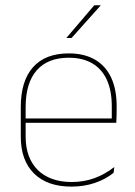

<svg xmlns="http://www.w3.org/2000/svg" viewBox="-20 -700 515 730"><path d="M251.5 9.5Q160 9.5 109.5 -40.2Q59 -90 59 -180.5V-292.5Q59 -392.5 105.8 -444.8Q152.5 -497 241.5 -497Q300 -497 340.8 -473.5Q381.5 -450 402.5 -405.2Q423.5 -360.5 423.5 -296.5V-279.5Q423.5 -268.5 423.2 -257.5Q423 -246.5 422 -233H405Q405 -250.5 405 -266.5Q405 -282.5 405 -296Q405 -355.5 386.2 -396.5Q367.5 -437.5 331 -459Q294.5 -480.5 241.5 -480.5Q161.5 -480.5 119.5 -432.5Q77.5 -384.5 77.5 -292.5V-243.5V-239.5V-181Q77.5 -140 89.2 -108Q101 -76 123.5 -53.8Q146 -31.5 178.5 -19.8Q211 -8 252 -8Q299.5 -8 339.5 -22.8Q379.5 -37.5 414.5 -65L412 -43Q382.5 -19 341.5 -4.8Q300.5 9.5 251.5 9.5ZM67.5 -233V-249.5H415.5V-233ZM338.5 -680H362.5V-679L252 -555.5H232.5V-556Z"/></svg>

Font: Anek Tamil Medium Thin
Style: Regular
Weight: 250
Version: Version 1.003